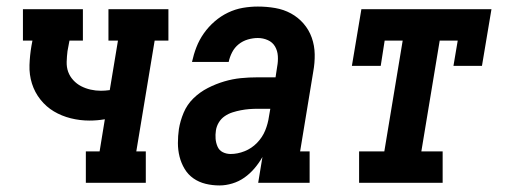

<svg xmlns="http://www.w3.org/2000/svg" viewBox="-20 -558 1540 586"><path d="M242 0V-96H284L300 -194Q288 -192 276.5 -191Q265 -190 253 -190Q224 -190 196 -197Q168 -204 144.5 -218Q121 -232 103.5 -254Q86 -276 77.5 -303Q69 -330 70 -359.5Q71 -389 76 -418L79 -434H50V-530H233V-434H192L186 -402Q184 -386 183.5 -369.5Q183 -353 188 -339Q193 -325 203.5 -313.5Q214 -302 227.5 -295Q241 -288 256.5 -284.5Q272 -281 288 -281Q294 -281 301 -281.5Q308 -282 315 -283L340 -434H311V-530H494V-434H452L396 -96H425V0Z M650 8Q628 8 607.5 3Q587 -2 570.5 -13.5Q554 -25 543.5 -42.5Q533 -60 528 -80Q523 -100 523 -121.5Q523 -143 526 -164Q530 -189 540.5 -214Q551 -239 570.5 -258Q590 -277 614.5 -289.5Q639 -302 664.5 -309.5Q690 -317 715 -319.5Q740 -322 766 -322H821L826 -355Q829 -371 828 -387Q827 -403 819.5 -416Q812 -429 797.5 -435.5Q783 -442 767 -442Q752 -442 736.5 -437.5Q721 -433 708.5 -423Q696 -413 688.5 -398.5Q681 -384 678 -369H566Q571 -392 579.5 -414Q588 -436 602 -456Q616 -476 635 -492.5Q654 -509 676 -519.5Q698 -530 721 -534Q744 -538 767 -538Q794 -538 820 -533.5Q846 -529 868 -517Q890 -505 906.5 -486Q923 -467 931.5 -443Q940 -419 940.5 -392.5Q941 -366 936 -339L896 -96H925V0H768L781 -79Q771 -61 757 -44.5Q743 -28 726 -16Q709 -4 689 2Q669 8 650 8ZM684 -88Q705 -88 726.5 -96.5Q748 -105 764.5 -122Q781 -139 789.5 -160Q798 -181 801 -203L805 -226H766Q753 -226 740.5 -225Q728 -224 715 -221.5Q702 -219 689.5 -215Q677 -211 666 -203.5Q655 -196 648 -184.5Q641 -173 639 -160Q637 -147 638 -134.5Q639 -122 644 -110.5Q649 -99 660 -93.5Q671 -88 684 -88Z M1076 0V-96H1153L1209 -434H1154L1142 -357H1054L1083 -530H1480L1451 -357H1364L1377 -434H1322L1266 -96H1331V0Z"/></svg>

Font: Iosevka Curly Slab Oblique
Style: Bold
Weight: 700
Italic angle: -9°
Monospace: yes
Designer: Belleve Invis
Foundry: Belleve Invis
Version: Version 11.1.0; ttfautohint (v1.8.3)